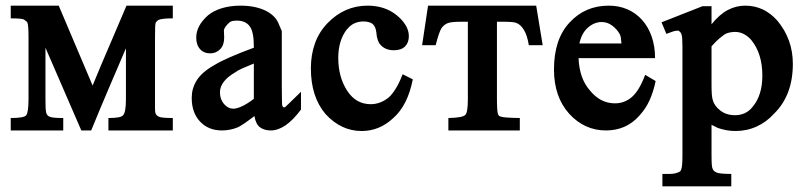

<svg xmlns="http://www.w3.org/2000/svg" viewBox="-20 -462 2874 680"><path d="M308 -159Q337 -230 368 -301.5Q399 -373 428 -442H592V-397Q575 -397 564.5 -396Q554 -395 547.5 -393.5Q541 -392 538 -389Q535 -386 532 -383Q530 -379 529.5 -366.5Q529 -354 529 -331V-78Q529 -65 531 -60Q532 -57 535 -54Q538 -51 542 -49Q551 -44 592 -44V0H364V-44Q409 -44 416 -54Q426 -64 426 -111V-291Q395 -219 363.5 -145Q332 -71 303 0H268L141 -293V-111Q141 -93 141.5 -81.5Q142 -70 143.5 -63.5Q145 -57 148 -54Q151 -51 155 -49Q164 -44 204 -44V0H18V-44Q66 -44 73 -54Q81 -65 81 -111V-331Q81 -372 77 -382Q76 -385 66 -392Q61 -397 18 -397V-442H188Z M939 0Q916 0 901 -11Q886 -22 881 -51Q838 -18 822 -11Q795 0 766 0Q718 0 688.5 -31.5Q659 -63 659 -115Q659 -132 663 -146.5Q667 -161 674 -173Q693 -206 740 -232Q781 -257 879 -293V-298Q879 -350 864 -369.5Q849 -389 819 -389Q800 -389 793 -383Q773 -365 773 -353L774 -329Q774 -302 759.5 -287.5Q745 -273 725 -273Q702 -273 688.5 -288Q675 -303 675 -329Q675 -371 717 -408Q738 -425 767.5 -433.5Q797 -442 832 -442Q887 -442 925 -422Q940 -414 951.5 -402Q963 -390 969 -373L978 -352V-158Q978 -130 978.5 -113.5Q979 -97 979 -91V-92Q980 -85 983 -82H989Q991 -84 1005 -97Q1019 -110 1046 -137V-74Q991 0 939 0ZM879 -237Q854 -227 837.5 -219.5Q821 -212 815 -207Q759 -175 759 -135Q759 -110 773.5 -93.5Q788 -77 806 -77Q819 -77 838 -86Q857 -95 879 -112Z M1442 -181Q1424 -89 1373 -44Q1324 2 1261 2Q1188 2 1133 -58Q1081 -119 1081 -220Q1081 -268 1095.5 -308.5Q1110 -349 1140 -380Q1200 -442 1282 -442Q1343 -442 1385 -408Q1405 -392 1416.5 -373Q1428 -354 1428 -334Q1428 -311 1414.5 -297.5Q1401 -284 1375 -284Q1344 -284 1327 -304Q1322 -309 1318 -320Q1314 -331 1313 -346Q1311 -367 1300 -377Q1295 -381 1286.5 -383.5Q1278 -386 1268 -386Q1231 -386 1210 -359V-360Q1178 -320 1178 -257Q1178 -189 1210 -140Q1241 -93 1293 -93Q1328 -93 1358 -118Q1369 -128 1381.5 -148Q1394 -168 1406 -199Z M1496 -442H1879L1902 -302H1853Q1847 -338 1835 -357Q1823 -376 1808 -381Q1799 -385 1762 -385H1740V-111Q1740 -89 1741 -75.5Q1742 -62 1744 -57Q1747 -50 1754 -49Q1763 -45 1821 -44V0H1568V-44Q1618 -45 1628 -55Q1637 -64 1637 -111V-385H1614Q1580 -385 1567 -380.5Q1554 -376 1544 -363Q1535 -349 1523 -302H1475Z M2029 -256Q2032 -184 2069 -142Q2106 -96 2158 -96Q2192 -96 2218 -118.5Q2244 -141 2265 -197L2302 -175Q2295 -140 2281.5 -109Q2268 -78 2244 -52Q2198 0 2126 0Q2050 0 1996 -59Q1942 -119 1942 -216Q1942 -323 1997 -382Q2052 -442 2136 -442Q2172 -442 2202 -429Q2232 -416 2254 -391.5Q2276 -367 2288 -332.5Q2300 -298 2300 -256ZM2181 -308Q2180 -318 2179 -327Q2178 -336 2175 -341Q2165 -359 2148 -371.5Q2131 -384 2111 -384Q2085 -384 2062.5 -364.5Q2040 -345 2032 -308Z M2323 -383 2468 -440H2500V-376Q2528 -411 2557.5 -426.5Q2587 -442 2619 -442Q2653 -442 2681.5 -428.5Q2710 -415 2733 -389Q2788 -323 2788 -236Q2788 -124 2721 -59Q2695 -30 2660 -14Q2625 2 2585 2Q2568 2 2552 -1Q2536 -4 2522 -9L2500 -20V88Q2500 131 2504 136Q2507 144 2516 148Q2525 154 2570 154V198H2326V154H2351Q2373 154 2387 146Q2391 144 2393 137Q2395 132 2396 119.5Q2397 107 2397 85V-294Q2397 -331 2394 -339Q2392 -348 2382 -354Q2382 -354 2382 -354Q2382 -353 2375 -353Q2370 -353 2362 -350Q2354 -347 2340 -342ZM2500 -160Q2500 -141 2501 -128.5Q2502 -116 2504 -109Q2509 -88 2530.5 -71Q2552 -54 2583 -54Q2622 -54 2645 -83Q2680 -124 2680 -194Q2680 -272 2641 -320L2642 -319Q2616 -349 2583 -349Q2575 -349 2564.5 -347Q2554 -345 2546 -340Q2540 -336 2528.5 -326.5Q2517 -317 2500 -298Z"/></svg>

Font: New Athena Unicode
Style: Bold
Weight: 700
Designer: J. Rusten 1997; rev. by R. Hancock 2001, 2002, rev. by D. Mastronarde 2002-2021
Foundry: Society for Classical Studies (formerly American Philological Association)
Version: Version 5.008